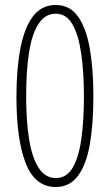

<svg xmlns="http://www.w3.org/2000/svg" viewBox="-20 -744 441 771"><path d="M355 -358Q355 -248 341 -166Q327 -84 293.5 -38.5Q260 7 204 7Q121 7 83.5 -88Q46 -183 46 -355Q46 -467 62 -550Q78 -633 112.5 -678.5Q147 -724 204 -724Q260 -724 293 -678Q326 -632 340.5 -549.5Q355 -467 355 -358ZM85 -358Q85 -258 97 -184Q109 -110 135.5 -69.5Q162 -29 204 -29Q247 -29 271.5 -70Q296 -111 306.5 -185Q317 -259 317 -357Q317 -455 306 -530Q295 -605 270.5 -647Q246 -689 204 -689Q161 -689 134.5 -648Q108 -607 96.5 -532.5Q85 -458 85 -358Z"/></svg>

Font: Noto Sans Gujarati ExtraCondensed ExtraLight
Style: Regular
Weight: 200
Width: 2
Designer: Jelle Bosma - Monotype Design Team, Universal Thirst
Foundry: Monotype Imaging Inc.
Version: Version 2.106; ttfautohint (v1.8.4.7-5d5b)